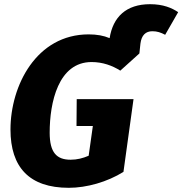

<svg xmlns="http://www.w3.org/2000/svg" viewBox="-20 -877 870 916"><path d="M696 -857C582 -857 519 -796 503 -695C475 -707 442 -713 403 -713C154 -713 30 -469 30 -259C30 -79 120 19 308 19C394 19 492 -9 569 -57L617 -404H346L345 -276H423L403 -134C375 -122 348 -115 317 -115C251 -115 217 -148 217 -244C217 -388 258 -581 417 -581C470 -581 516 -564 554 -540L645 -622L650 -669C655 -709 675 -728 707 -728C730 -728 747 -722 768 -711L830 -819C800 -839 759 -857 696 -857Z"/></svg>

Font: Fira Sans ExtraBold
Style: Italic
Weight: 800
Italic angle: -8°
Designer: bBox Type GmbH & Carrois Corporate GbR & Edenspiekermann AG
Foundry: bBox Type GmbH & Carrois Corporate GbR & Edenspiekermann AG
Version: Version 4.301;PS 004.301;hotconv 1.0.88;makeotf.lib2.5.64775